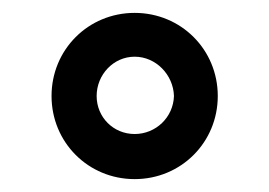

<svg xmlns="http://www.w3.org/2000/svg" viewBox="-20 -679 418 298"><path d="M189 -401C261 -401 318 -458 318 -530C318 -602 261 -659 189 -659C117 -659 60 -602 60 -530C60 -458 117 -401 189 -401ZM130 -530C130 -563 156 -591 189 -591C222 -591 249 -563 250 -530C249 -497 222 -471 189 -471C156 -471 130 -497 130 -530Z"/></svg>

Font: Grotesk 02 Mince
Style: Bold
Weight: 400
Designer: Frank Adebiaye, contributions by Jérémy Landes, Ariel Martín Pérez
Foundry: Velvetyne Type Foundry
Version: Version 3.000;Glyphs 3.1.2 (3150)